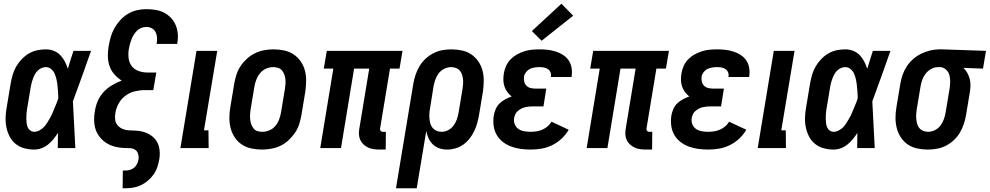

<svg xmlns="http://www.w3.org/2000/svg" viewBox="-20 -792 5294 1027"><path d="M163 8Q136 8 110 1Q84 -6 64 -22Q44 -38 32 -61Q20 -84 14.5 -110Q9 -136 10 -164Q11 -192 16 -219L37 -345Q41 -368 47.5 -391Q54 -414 66 -435Q78 -456 95.5 -474.5Q113 -493 134 -505.5Q155 -518 178.5 -523Q202 -528 225 -528Q248 -528 268 -520Q288 -512 302.5 -497Q317 -482 326.5 -463.5Q336 -445 343 -424Q350 -448 357.5 -472Q365 -496 373 -520H467Q443 -452 419 -384.5Q395 -317 370 -250Q374 -187 376.5 -124.5Q379 -62 383 0H289Q289 -20 289.5 -40.5Q290 -61 290 -81Q279 -64 266 -48Q253 -32 237 -19Q221 -6 201.5 1Q182 8 163 8ZM164 -87Q177 -87 191 -94.5Q205 -102 215 -112.5Q225 -123 232.5 -135.5Q240 -148 247.5 -161Q255 -174 260.5 -187Q266 -200 271.5 -213.5Q277 -227 282.5 -240Q288 -253 292 -267Q292 -284 290.5 -300.5Q289 -317 287.5 -333.5Q286 -350 282.5 -366Q279 -382 273 -396.5Q267 -411 254.5 -422Q242 -433 225 -433Q214 -433 203 -428.5Q192 -424 183 -415.5Q174 -407 168 -396.5Q162 -386 157.5 -374.5Q153 -363 150 -352Q147 -341 145 -330L124 -204Q122 -192 121.5 -180Q121 -168 121 -156Q121 -144 122.5 -132.5Q124 -121 128.5 -110.5Q133 -100 142.5 -93.5Q152 -87 164 -87Z M636 215 637 120H652Q664 120 676 116.5Q688 113 698 104.5Q708 96 713.5 84Q719 72 721 60Q723 45 718.5 30.5Q714 16 702 8.5Q690 1 674.5 0.5Q659 0 643.5 -0.5Q628 -1 613.5 -3.5Q599 -6 584.5 -10.5Q570 -15 557.5 -22Q545 -29 534 -38Q523 -47 514 -58.5Q505 -70 498.5 -82.5Q492 -95 488.5 -109.5Q485 -124 484 -139Q483 -154 484 -169Q485 -184 488 -200Q492 -227 503.5 -253Q515 -279 535 -300.5Q555 -322 580 -336.5Q605 -351 631 -361Q610 -374 592.5 -393.5Q575 -413 566.5 -437Q558 -461 557 -488.5Q556 -516 561 -544Q565 -568 572 -593Q579 -618 592 -641Q605 -664 623 -684Q641 -704 664.5 -718Q688 -732 713 -737.5Q738 -743 763 -743Q788 -743 812.5 -739Q837 -735 858 -724Q879 -713 895 -696Q911 -679 920 -657Q929 -635 931 -610.5Q933 -586 928 -560V-557H818V-559Q821 -575 820 -590.5Q819 -606 812.5 -619.5Q806 -633 792.5 -640.5Q779 -648 763 -648Q750 -648 736.5 -643Q723 -638 713 -628Q703 -618 695.5 -606Q688 -594 683 -581Q678 -568 674.5 -555Q671 -542 669 -529Q665 -504 668 -480Q671 -456 685 -438Q699 -420 722 -412Q745 -404 770 -404H816L800 -310H754Q728 -310 701 -303.5Q674 -297 651 -280Q628 -263 614.5 -238Q601 -213 597 -187Q594 -169 596 -152Q598 -135 608.5 -122.5Q619 -110 634.5 -103Q650 -96 667 -95Q684 -94 701.5 -93.5Q719 -93 736 -89.5Q753 -86 768 -79Q783 -72 795.5 -62Q808 -52 817 -38Q826 -24 830 -8Q834 8 834.5 25.5Q835 43 832 60Q828 81 821.5 101.5Q815 122 802 140.5Q789 159 771.5 174Q754 189 734 198.5Q714 208 693 211.5Q672 215 651 215Z M945 0 1031 -520H1142L1071 -95H1095L1096 0Z M1381 8Q1352 8 1324 2Q1296 -4 1273.5 -19Q1251 -34 1236 -56.5Q1221 -79 1214 -105.5Q1207 -132 1207 -161Q1207 -190 1212 -219L1233 -345Q1237 -369 1245 -393.5Q1253 -418 1267.5 -439.5Q1282 -461 1302 -479Q1322 -497 1345.5 -508Q1369 -519 1394 -523.5Q1419 -528 1443 -528Q1472 -528 1500 -522Q1528 -516 1550.5 -501Q1573 -486 1588.5 -463.5Q1604 -441 1611 -414.5Q1618 -388 1617.5 -359Q1617 -330 1613 -301L1592 -175Q1588 -151 1580 -126.5Q1572 -102 1557 -80.5Q1542 -59 1522.5 -41Q1503 -23 1479.5 -12Q1456 -1 1430.5 3.5Q1405 8 1381 8ZM1383 -87Q1402 -87 1421 -95Q1440 -103 1453 -118.5Q1466 -134 1473 -153Q1480 -172 1483 -190L1504 -316Q1506 -329 1507 -342.5Q1508 -356 1506.5 -369Q1505 -382 1500.5 -394Q1496 -406 1488 -415.5Q1480 -425 1467.5 -429Q1455 -433 1441 -433Q1422 -433 1403.5 -425Q1385 -417 1372 -401.5Q1359 -386 1351.5 -367Q1344 -348 1341 -330L1320 -204Q1318 -191 1317.5 -177.5Q1317 -164 1318.5 -151Q1320 -138 1324.5 -126Q1329 -114 1336.5 -104.5Q1344 -95 1356.5 -91Q1369 -87 1383 -87Z M2011 8Q1995 8 1979.5 6Q1964 4 1950 -2.5Q1936 -9 1925 -19Q1914 -29 1907.5 -42.5Q1901 -56 1900 -72Q1899 -88 1902 -104L1955 -425H1874L1804 0H1693L1763 -425H1712L1728 -520H2133L2117 -425H2066L2013 -104Q2012 -97 2016 -92Q2020 -87 2027 -87H2044L2043 8Z M2098 215 2191 -345Q2195 -369 2203 -392.5Q2211 -416 2224 -438Q2237 -460 2256.5 -478Q2276 -496 2298.5 -507.5Q2321 -519 2345.5 -523.5Q2370 -528 2394 -528Q2423 -528 2451 -522Q2479 -516 2501 -501Q2523 -486 2538.5 -463.5Q2554 -441 2561 -414Q2568 -387 2567.5 -358.5Q2567 -330 2563 -301L2542 -175Q2538 -153 2532 -131.5Q2526 -110 2516 -89.5Q2506 -69 2491.5 -50.5Q2477 -32 2458 -18.5Q2439 -5 2416.5 1.5Q2394 8 2372 8Q2350 8 2330.5 1.5Q2311 -5 2296 -19Q2281 -33 2272.5 -52Q2264 -71 2260 -91L2209 215ZM2342 -87Q2360 -87 2377.5 -96Q2395 -105 2406.5 -121Q2418 -137 2424 -154.5Q2430 -172 2433 -190L2454 -316Q2456 -329 2457 -342.5Q2458 -356 2456.5 -369Q2455 -382 2451 -394Q2447 -406 2439 -415Q2431 -424 2418.5 -428.5Q2406 -433 2393 -433Q2374 -433 2356 -424Q2338 -415 2326.5 -399.5Q2315 -384 2308.5 -366Q2302 -348 2299 -330L2281 -217Q2278 -202 2277 -188Q2276 -174 2277 -160Q2278 -146 2281.5 -132.5Q2285 -119 2293.5 -108.5Q2302 -98 2314.5 -92.5Q2327 -87 2342 -87Z M2818 8Q2791 8 2765 4.5Q2739 1 2714.5 -8Q2690 -17 2669.5 -33Q2649 -49 2636.5 -71Q2624 -93 2620.5 -119.5Q2617 -146 2621 -173Q2624 -191 2631.5 -208.5Q2639 -226 2652.5 -239Q2666 -252 2683 -261Q2700 -270 2717 -276Q2704 -286 2694 -299.5Q2684 -313 2678.5 -329Q2673 -345 2672.5 -363Q2672 -381 2675 -399Q2678 -419 2687 -439Q2696 -459 2711 -474.5Q2726 -490 2745 -500.5Q2764 -511 2784 -517.5Q2804 -524 2824.5 -526Q2845 -528 2865 -528Q2888 -528 2910 -525.5Q2932 -523 2952.5 -516.5Q2973 -510 2991 -498.5Q3009 -487 3021 -470Q3033 -453 3037 -431Q3041 -409 3038 -387L3037 -380H2927V-382Q2929 -394 2924.5 -405Q2920 -416 2910.5 -422.5Q2901 -429 2889 -431Q2877 -433 2865 -433Q2852 -433 2839.5 -431Q2827 -429 2815 -423.5Q2803 -418 2794 -406.5Q2785 -395 2783 -383Q2781 -369 2784 -355.5Q2787 -342 2796.5 -333Q2806 -324 2819 -321Q2832 -318 2847 -318H2902L2887 -223H2832Q2821 -223 2810 -222Q2799 -221 2788.5 -218.5Q2778 -216 2768.5 -211Q2759 -206 2750 -198.5Q2741 -191 2736.5 -181Q2732 -171 2730 -161Q2727 -143 2733.5 -127Q2740 -111 2753.5 -102Q2767 -93 2784 -90Q2801 -87 2819 -87Q2834 -87 2850 -89.5Q2866 -92 2881 -98.5Q2896 -105 2909 -116Q2922 -127 2930 -141L3022 -98Q3007 -72 2984 -50.5Q2961 -29 2933.5 -15.5Q2906 -2 2876.5 3Q2847 8 2818 8ZM2877 -574 2825 -626 2983 -772 3046 -708Z M3436 8Q3420 8 3404.5 6Q3389 4 3375 -2.5Q3361 -9 3350 -19Q3339 -29 3332.5 -42.5Q3326 -56 3325 -72Q3324 -88 3327 -104L3380 -425H3299L3229 0H3118L3188 -425H3137L3153 -520H3558L3542 -425H3491L3438 -104Q3437 -97 3441 -92Q3445 -87 3452 -87H3469L3468 8Z M3768 8Q3741 8 3715 4.5Q3689 1 3664.5 -8Q3640 -17 3619.5 -33Q3599 -49 3586.5 -71Q3574 -93 3570.5 -119.5Q3567 -146 3571 -173Q3574 -191 3581.5 -208.5Q3589 -226 3602.5 -239Q3616 -252 3633 -261Q3650 -270 3667 -276Q3654 -286 3644 -299.5Q3634 -313 3628.5 -329Q3623 -345 3622.5 -363Q3622 -381 3625 -399Q3628 -419 3637 -439Q3646 -459 3661 -474.5Q3676 -490 3695 -500.5Q3714 -511 3734 -517.5Q3754 -524 3774.5 -526Q3795 -528 3815 -528Q3838 -528 3860 -525.5Q3882 -523 3902.5 -516.5Q3923 -510 3941 -498.5Q3959 -487 3971 -470Q3983 -453 3987 -431Q3991 -409 3988 -387L3987 -380H3877V-382Q3879 -394 3874.5 -405Q3870 -416 3860.5 -422.5Q3851 -429 3839 -431Q3827 -433 3815 -433Q3802 -433 3789.5 -431Q3777 -429 3765 -423.5Q3753 -418 3744 -406.5Q3735 -395 3733 -383Q3731 -369 3734 -355.5Q3737 -342 3746.5 -333Q3756 -324 3769 -321Q3782 -318 3797 -318H3852L3837 -223H3782Q3771 -223 3760 -222Q3749 -221 3738.5 -218.5Q3728 -216 3718.5 -211Q3709 -206 3700 -198.5Q3691 -191 3686.5 -181Q3682 -171 3680 -161Q3677 -143 3683.5 -127Q3690 -111 3703.5 -102Q3717 -93 3734 -90Q3751 -87 3769 -87Q3784 -87 3800 -89.5Q3816 -92 3831 -98.5Q3846 -105 3859 -116Q3872 -127 3880 -141L3972 -98Q3957 -72 3934 -50.5Q3911 -29 3883.5 -15.5Q3856 -2 3826.5 3Q3797 8 3768 8Z M4033 0 4119 -520H4230L4159 -95H4183L4184 0Z M4439 8Q4412 8 4386 1Q4360 -6 4340 -22Q4320 -38 4308 -61Q4296 -84 4290.5 -110Q4285 -136 4286 -164Q4287 -192 4292 -219L4313 -345Q4317 -368 4323.5 -391Q4330 -414 4342 -435Q4354 -456 4371.5 -474.5Q4389 -493 4410 -505.5Q4431 -518 4454.5 -523Q4478 -528 4501 -528Q4524 -528 4544 -520Q4564 -512 4578.5 -497Q4593 -482 4602.5 -463.5Q4612 -445 4619 -424Q4626 -448 4633.5 -472Q4641 -496 4649 -520H4743Q4719 -452 4695 -384.5Q4671 -317 4646 -250Q4650 -187 4652.5 -124.5Q4655 -62 4659 0H4565Q4565 -20 4565.5 -40.5Q4566 -61 4566 -81Q4555 -64 4542 -48Q4529 -32 4513 -19Q4497 -6 4477.5 1Q4458 8 4439 8ZM4440 -87Q4453 -87 4467 -94.5Q4481 -102 4491 -112.5Q4501 -123 4508.5 -135.5Q4516 -148 4523.5 -161Q4531 -174 4536.5 -187Q4542 -200 4547.5 -213.5Q4553 -227 4558.5 -240Q4564 -253 4568 -267Q4568 -284 4566.5 -300.5Q4565 -317 4563.5 -333.5Q4562 -350 4558.5 -366Q4555 -382 4549 -396.5Q4543 -411 4530.5 -422Q4518 -433 4501 -433Q4490 -433 4479 -428.5Q4468 -424 4459 -415.5Q4450 -407 4444 -396.5Q4438 -386 4433.5 -374.5Q4429 -363 4426 -352Q4423 -341 4421 -330L4400 -204Q4398 -192 4397.5 -180Q4397 -168 4397 -156Q4397 -144 4398.5 -132.5Q4400 -121 4404.5 -110.5Q4409 -100 4418.5 -93.5Q4428 -87 4440 -87Z M4943 8Q4914 8 4886 2Q4858 -4 4836 -19Q4814 -34 4799 -56.5Q4784 -79 4777 -106Q4770 -133 4770 -161.5Q4770 -190 4775 -219L4796 -345Q4800 -369 4808.5 -393Q4817 -417 4831 -438Q4845 -459 4865 -476.5Q4885 -494 4908 -505Q4931 -516 4955.5 -522Q4980 -528 5004 -528H5020L5254 -520L5238 -425L5133 -429Q5145 -418 5153.5 -403Q5162 -388 5166.5 -371.5Q5171 -355 5171 -337Q5171 -319 5168 -301L5147 -175Q5143 -151 5135 -127.5Q5127 -104 5114 -82Q5101 -60 5081.5 -42Q5062 -24 5039.5 -12.5Q5017 -1 4992 3.5Q4967 8 4943 8ZM4944 -87Q4963 -87 4981 -96Q4999 -105 5010.5 -120.5Q5022 -136 5028.5 -154Q5035 -172 5038 -190L5059 -316Q5062 -335 5062.5 -353.5Q5063 -372 5058.5 -389.5Q5054 -407 5040.5 -419.5Q5027 -432 5009 -433H4997Q4979 -433 4961.5 -423.5Q4944 -414 4932 -399Q4920 -384 4913.5 -366Q4907 -348 4904 -330L4883 -204Q4881 -191 4880.5 -177.5Q4880 -164 4881.5 -151Q4883 -138 4887 -126Q4891 -114 4899 -105Q4907 -96 4919 -91.5Q4931 -87 4944 -87Z"/></svg>

Font: Iosevka QP
Style: Bold Italic
Weight: 700
Italic angle: -9°
Designer: Belleve Invis
Foundry: Belleve Invis
Version: Version 20.0.0; ttfautohint (v1.8.4)